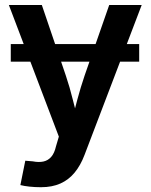

<svg xmlns="http://www.w3.org/2000/svg" viewBox="-20 -556 614 782"><path d="M546.9 -376.5V-304.7H23.9V-376.5ZM63 197.8 83 98.6 113.3 101.1Q138.2 106 157 101.8Q175.8 97.7 188.7 82.8Q201.7 67.9 208 40L219.7 0.5L16.1 -535.6H150.4L248 -248.5Q264.6 -199.2 276.6 -149.9Q288.6 -100.6 302.2 -49.8H268.6Q281.7 -100.6 294.9 -150.1Q308.1 -199.7 324.7 -248.5L424.8 -535.6H557.1L324.2 75.2Q308.1 117.7 283.9 147Q259.8 176.3 226.1 191.4Q192.4 206.5 147 206.5Q122.1 206.5 100.1 204.1Q78.1 201.7 63 197.8Z"/></svg>

Font: Inter 20pt SemiBold
Style: Regular
Weight: 600
Version: Version 4.001;git-66647c0bb